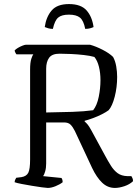

<svg xmlns="http://www.w3.org/2000/svg" viewBox="-20 -924 680 944"><path d="M215 0Q208 0 186 -3Q164 -6 137 -10.5Q110 -15 86.5 -19.5Q63 -24 52 -28Q52 -35 55 -41Q58 -47 60 -50L85 -53Q110 -57 119 -74.5Q128 -92 128 -140V-582Q128 -617 134 -635Q140 -653 144 -657H61Q58 -660 55 -666.5Q52 -673 52 -676Q57 -682 68 -688.5Q79 -695 90.5 -699.5Q102 -704 107 -704H423Q452 -696 485 -679Q518 -662 536 -644Q547 -624 551.5 -597.5Q556 -571 556 -546Q556 -495 544 -448.5Q532 -402 514 -382Q502 -373 481.5 -362.5Q461 -352 438 -343.5Q415 -335 396 -330V-327Q405 -319 411.5 -311Q418 -303 428 -285L496 -160Q511 -132 525.5 -109Q540 -86 558.5 -72.5Q577 -59 606 -58H626Q628 -54 631 -48.5Q634 -43 634 -33Q617 -17 591.5 -8.5Q566 0 545 0Q509 0 482 -26Q455 -52 433 -98L348 -280Q338 -300 327 -311Q316 -322 295 -322H207V-120Q207 -98 202 -81Q197 -64 192 -58L282 -49Q288 -42 288 -28Q274 -17 253 -8.5Q232 0 215 0ZM207 -371Q277 -372 335.5 -374Q394 -376 438 -382Q457 -406 465.5 -448Q474 -490 474 -530Q474 -565 466.5 -595.5Q459 -626 444 -644Q423 -650 392 -653.5Q361 -657 329 -658.5Q297 -660 273 -660Q236 -660 221.5 -640Q207 -620 207 -586ZM319 -904Q378 -904 405.5 -873Q433 -842 440 -791Q434 -788 423.5 -785Q413 -782 399 -782Q391 -823 373 -837.5Q355 -852 319 -852Q283 -852 266 -837.5Q249 -823 240 -782Q227 -782 217 -785Q207 -788 200 -791Q207 -841 234 -872.5Q261 -904 319 -904Z"/></svg>

Font: Texturina ExtraLight
Style: Regular
Weight: 200
Designer: Guillermo Torres Carreño
Foundry: Omnibus-Type
Version: Version 1.002; ttfautohint (v1.8.3)